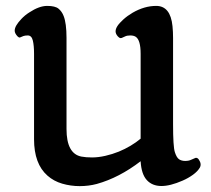

<svg xmlns="http://www.w3.org/2000/svg" viewBox="-20 -615 709 644"><path d="M94.2 -434.6Q94.2 -462.4 90.1 -479.2Q85.9 -496.1 73.2 -496.1Q64 -496.1 58.6 -494.1L46.9 -489.3Q43.5 -488.3 38.6 -493.2Q29.3 -503.4 29.3 -512Q29.3 -520.5 34.9 -530Q40.5 -539.6 52 -551.8Q63.5 -564 78.1 -573.2Q111.3 -595.2 138.2 -595.2Q165 -595.2 176.3 -585.9Q187.5 -576.7 193.4 -561.5Q203.1 -537.1 203.1 -487.8V-182.1Q203.1 -99.6 252.9 -89.8Q268.1 -86.9 288.8 -86.9Q309.6 -86.9 333.3 -92.3Q356.9 -97.7 378.4 -106.4Q419.9 -123.5 451.7 -149.9V-434.6Q451.7 -481 435.1 -491.7Q428.2 -496.1 417 -496.1Q405.8 -496.1 399.2 -492.7Q392.6 -489.3 388.4 -487.8Q384.3 -486.3 381.3 -488Q378.4 -489.7 375 -493.2Q367.7 -501.5 367.7 -509.8Q367.7 -518.1 373.8 -527.6Q379.9 -537.1 393.6 -549.6Q407.2 -562 424.8 -572.3Q464.4 -595.2 503.9 -595.2Q551.8 -595.2 558.6 -527.3Q560.5 -508.3 560.5 -487.8V-198.7Q560.5 -123.5 566.4 -105Q572.3 -86.4 580.6 -80.8Q588.9 -75.2 601.1 -75.2Q613.3 -75.2 621.1 -79.1L635.7 -85.4Q642.1 -86.9 647 -79.6Q657.2 -64.5 649.9 -52.2Q642.6 -40 627.2 -28.8Q611.8 -17.6 592.8 -9.3Q508.3 27.8 472.7 -10.7Q454.1 -30.8 451.7 -74.2Q379.9 -19 304.7 2Q277.3 9.3 247.3 9.3Q217.3 9.3 188.7 1Q160.2 -7.3 139.2 -25.9Q94.2 -65.4 94.2 -147.9Z"/></svg>

Font: Quando
Style: Regular
Weight: 400
Version: Version 1.002